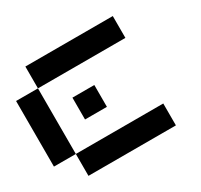

<svg xmlns="http://www.w3.org/2000/svg" viewBox="-197 -1060 1594 1521"><g transform="rotate(-30 600.0 -300.0)"><path d="M1000 200.2H200.2V0H1000ZM0 -600.1H200.2V0H0ZM1000 -799.8V-600.1H200.2V-799.8ZM399.9 -399.9H600.1V-200.2H399.9Z"/></g></svg>

Font: QuinqueFive
Style: Regular
Weight: 400
Monospace: yes
Designer: GGBotNet
Foundry: GGBotNet
Version: 1.1